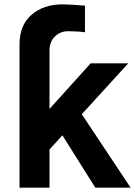

<svg xmlns="http://www.w3.org/2000/svg" viewBox="-20 -868 624 888"><path d="M70.3 0V-662.1Q70.3 -752 126 -799.8Q181.6 -847.7 268.6 -847.7Q306.6 -847.7 373 -841.8V-718.8Q338.9 -723.6 294.9 -723.6Q258.8 -723.6 233.9 -699.2Q209 -674.8 209 -634.8V-364.3L399.4 -575.2H573.2L358.4 -339.8L584 0H420.9L268.6 -242.2L209 -176.8V0Z"/></svg>

Font: Gothic A1 ExtraBold
Style: Regular
Weight: 800
Designer: HanYang I&C Co.,Ltd.
Foundry: HanYang I&C Co.,Ltd.
Version: Version 2.50